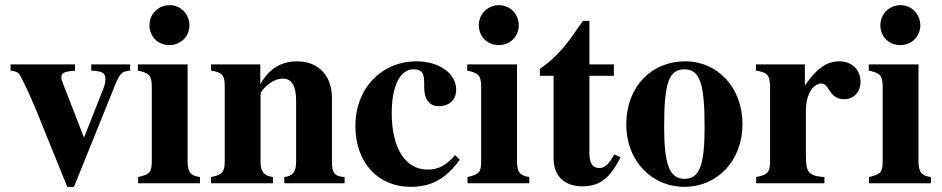

<svg xmlns="http://www.w3.org/2000/svg" viewBox="-20 -711 3654 745"><path d="M485 -461H334V-437C377 -435 389 -428 389 -404C389 -392 386 -378 378 -359L306 -177L227 -380C219 -400 218 -404 218 -411C218 -426 228 -432 253 -435L271 -437V-461H21V-437C43 -434 49 -431 55 -423C64 -411 101 -331 121 -282L241 14H267L427 -382C446 -428 454 -434 485 -437Z M715 -613C715 -656 681 -691 639 -691C594 -691 560 -657 560 -613C560 -569 593 -536 637 -536C681 -536 715 -569 715 -613ZM756 0V-24C721 -29 708 -42 708 -85V-461H515V-437C559 -428 569 -418 569 -373V-88C569 -42 562 -35 516 -24V0Z M1317 0V-24C1278 -27 1268 -39 1268 -84V-331C1268 -418 1215 -473 1133 -473C1073 -473 1025 -446 991 -386H990V-461H799V-437C843 -430 852 -419 852 -376V-87C852 -45 844 -33 799 -24V0H1039V-24C1002 -29 991 -47 991 -84V-348C991 -352 998 -362 1008 -372C1030 -394 1054 -406 1078 -406C1112 -406 1129 -377 1129 -321V-84C1129 -44 1117 -28 1083 -24V0Z M1746 -109C1709 -67 1680 -53 1639 -53C1552 -53 1500 -137 1500 -273C1500 -382 1535 -442 1584 -442C1626 -442 1626 -419 1626 -372C1626 -324 1648 -299 1682 -299C1724 -299 1750 -324 1750 -363C1750 -427 1683 -473 1596 -473C1463 -473 1359 -371 1359 -222C1359 -79 1448 14 1573 14C1653 14 1709 -16 1764 -91Z M1993 -613C1993 -656 1959 -691 1917 -691C1872 -691 1838 -657 1838 -613C1838 -569 1871 -536 1915 -536C1959 -536 1993 -569 1993 -613ZM2034 0V-24C1999 -29 1986 -42 1986 -85V-461H1793V-437C1837 -428 1847 -418 1847 -373V-88C1847 -42 1840 -35 1794 -24V0Z M2363 -112C2343 -74 2327 -59 2306 -59C2278 -59 2267 -79 2267 -119V-417H2362V-461H2267V-630H2242C2184 -546 2147 -493 2075 -444V-417H2128V-95C2128 -28 2171 12 2240 12C2307 12 2347 -19 2388 -101Z M2861 -229C2861 -371 2765 -473 2639 -473C2507 -473 2410 -374 2410 -228C2410 -86 2510 14 2635 14C2764 14 2861 -88 2861 -229ZM2714 -218C2714 -69 2694 -17 2636 -17C2578 -17 2557 -73 2557 -218C2557 -389 2575 -442 2636 -442C2695 -442 2714 -389 2714 -218Z M3103 -461H2913V-437C2956 -431 2968 -420 2968 -373V-84C2968 -43 2958 -32 2914 -24V0H3179V-24C3118 -28 3107 -42 3107 -106V-283C3107 -342 3133 -387 3168 -387C3176 -387 3185 -382 3196 -364C3213 -336 3230 -326 3256 -326C3293 -326 3319 -354 3319 -394C3319 -440 3285 -473 3238 -473C3188 -473 3150 -447 3103 -379Z M3551 -613C3551 -656 3517 -691 3475 -691C3430 -691 3396 -657 3396 -613C3396 -569 3429 -536 3473 -536C3517 -536 3551 -569 3551 -613ZM3592 0V-24C3557 -29 3544 -42 3544 -85V-461H3351V-437C3395 -428 3405 -418 3405 -373V-88C3405 -42 3398 -35 3352 -24V0Z"/></svg>

Font: STIXGeneral
Style: Bold
Weight: 700
Designer: MicroPress Inc., with final additions and corrections provided by Coen Hoffman, Elsevier (retired)
Version: Version 1.1.0